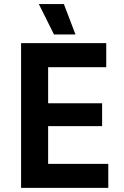

<svg xmlns="http://www.w3.org/2000/svg" viewBox="-20 -909 599 929"><path d="M241.2 -742.2 168 -889.2H289.1L345.2 -742.2ZM82 0V-700.2H494.1V-584H212.9V-409.2H474.1V-298.8H212.9V-116.2H503.9V0Z"/></svg>

Font: Fixel Text SemiBold
Style: Regular
Weight: 600
Width: 4
Designer: AlfaBravo + MacPaw
Foundry: Kyrylo Tkachov, Marchela Mozhyna, Serhii Makarenko, Maria Weinstein, Zakhar Kryvoshyya
Version: Version 1.211